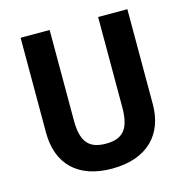

<svg xmlns="http://www.w3.org/2000/svg" viewBox="-106 -815 901 926"><g transform="rotate(-15 344.0 -352.0)"><path d="M611 -239V-714H465V-263C465 -156 429 -114 345 -114C264 -114 223 -150 223 -262V-714H78V-240C78 -85 170 10 342 10C521 10 611 -92 611 -239Z"/></g></svg>

Font: Noto Sans Kannada SemiCondensed
Style: Bold
Weight: 700
Width: 4
Designer: Jelle Bosma - Monotype Design Team
Foundry: Monotype Imaging Inc.
Version: Version 2.005